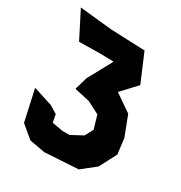

<svg xmlns="http://www.w3.org/2000/svg" viewBox="-171 -681 918 974"><g transform="rotate(30 288.0 -194.5)"><path d="M100.6 -403.3 222.7 -405.3 302.7 -403.3 225.6 -261.7 204.1 -187.5 293 -168 365.2 -130.9 387.7 -53.7 362.3 -5.9 294.9 30.3H253.9L190.4 19.5L181.6 -26.4L136.7 -53.7L24.4 -89.8L64.5 92.8L136.7 153.3L227.5 169.9L422.9 158.2L502.9 94.7L554.7 -4.9L543.9 -94.7L499 -211.9L398.4 -281.2L479.5 -368.2L410.2 -531.2L210 -539.1L21.5 -558.6Z"/></g></svg>

Font: MaokenAssortedSans-Lite
Style: Lite
Weight: 400
Version: Version 1.400